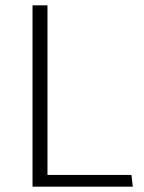

<svg xmlns="http://www.w3.org/2000/svg" viewBox="-20 -700 539 720"><path d="M478 0H102V-680H158V-44H473Z"/></svg>

Font: Palanquin ExtraLight
Style: Regular
Weight: 275
Designer: Pria Ravichandran
Version: Version 1.001